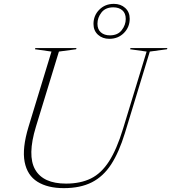

<svg xmlns="http://www.w3.org/2000/svg" viewBox="-20 -964 886 994"><path d="M166 -308Q120.5 -159 162 -86.2Q203.5 -13.5 322 -13.5Q396.5 -13.5 450.5 -40Q504.5 -66.5 544.5 -128.8Q584.5 -191 617 -297.5L739 -697L653.5 -709L655.5 -715H846.5L844.5 -709L755.5 -697L626.5 -274.5Q596.5 -176.5 555.8 -113.5Q515 -50.5 455.5 -20.2Q396 10 310.5 10Q227 10 174 -23Q121 -56 107.5 -126Q94 -196 127.5 -307L246.5 -697L161 -709L163 -715H376L374 -709L285 -697ZM569.5 -944Q605 -944 628.2 -922.8Q651.5 -901.5 651.5 -867Q651.5 -823.5 621.5 -793.2Q591.5 -763 546 -763Q510.5 -763 487.2 -784.2Q464 -805.5 464 -840Q464 -883.5 494 -913.8Q524 -944 569.5 -944ZM549 -781Q589.5 -781 610.2 -807.8Q631 -834.5 631 -866Q631 -895.5 613.2 -910.8Q595.5 -926 566.5 -926Q526 -926 505.2 -899.2Q484.5 -872.5 484.5 -841Q484.5 -812 502.2 -796.5Q520 -781 549 -781Z"/></svg>

Font: Newsreader Display ExtraLight
Style: Italic
Weight: 275
Italic angle: -17°
Designer: Hugues Gentile
Foundry: Production Type
Version: Version 1.001